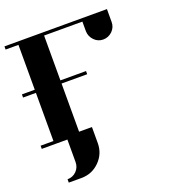

<svg xmlns="http://www.w3.org/2000/svg" viewBox="-149 -733 991 1083"><g transform="rotate(-20 346.0 -192.0)"><path d="M0 0V-19H77.1V-308.1H0V-327.1H77.1V-596.2H0V-615.2H615.2V-538.1Q615.2 -506.3 592.8 -483.9Q569.8 -461.4 538.1 -460.9Q505.9 -460.9 483.9 -483.9Q461.9 -506.8 460.9 -538.1V-596.2H231V-327.1H384.8V-308.1H231V-19H308.1V77.1Q308.1 141.1 263.2 186Q218.3 231 153.8 231H78.1V210.9Q109.9 210.9 131.8 189Q153.8 167 153.8 134.8V0Z"/></g></svg>

Font: Hjet
Style: Regular
Weight: 400
Designer: T. Christopher White
Version: Version 1.2